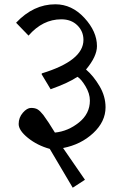

<svg xmlns="http://www.w3.org/2000/svg" viewBox="-20 -688 576 895"><path d="M182 -152Q205 -121 236 -70Q297 -76 348 -117Q399 -158 399 -219Q399 -252 378.5 -286Q358 -320 341 -330Q300 -302 216 -272L174 -342L175 -346Q369 -405 369 -502Q369 -542 340.5 -570Q312 -598 266 -598Q179 -598 113 -522L55 -582Q136 -668 238 -668Q315 -668 373.5 -604.5Q432 -541 432 -473Q432 -425 381 -364Q416 -334 444 -286.5Q472 -239 472 -188Q472 -121 414.5 -67.5Q357 -14 274 2L376 150L319 187L212 6Q154 -10 110.5 -45Q67 -80 67 -110Q67 -140 86.5 -162.5Q106 -185 125 -185Q144 -185 155.5 -178Q167 -171 182 -152Z"/></svg>

Font: Halant Medium
Style: Regular
Weight: 500
Designer: Hitesh Malaviya (Devanagari), Satya Rajpurohit (Latin)
Foundry: Indian Type Foundry
Version: Version 1.101;PS 1.0;hotconv 1.0.78;makeotf.lib2.5.61930; tt